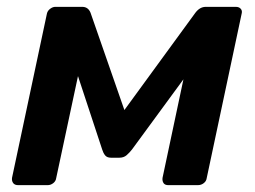

<svg xmlns="http://www.w3.org/2000/svg" viewBox="-20 -540 743 560"><path d="M33 0Q23 0 18.5 -6Q14 -12 15 -21L117 -501Q119 -509 126.5 -514.5Q134 -520 141 -520H220Q237 -520 244 -503L363 -161L307 -170L550 -503Q563 -520 580 -520H668Q677 -520 682 -514.5Q687 -509 685 -501L583 -21Q582 -12 574.5 -6Q567 0 557 0H471Q461 0 457 -6Q453 -12 454 -21L531 -384L571 -385L365 -104Q358 -95 349.5 -87.5Q341 -80 328 -80H304Q292 -80 286.5 -87Q281 -94 278 -104L189 -374L219 -372L144 -21Q143 -12 135.5 -6Q128 0 119 0Z"/></svg>

Font: Rubik Medium
Style: Italic
Weight: 500
Italic angle: -12°
Designer: Hubert and Fischer
Foundry: Hubert and Fischer
Version: Version 2.300;gftools[0.9.30]